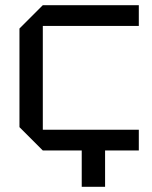

<svg xmlns="http://www.w3.org/2000/svg" viewBox="-20 -580 585 740"><path d="M55 -90V-470L145 -560H515V-480H145V-80H515V0H385V140H295V0H145Z"/></svg>

Font: Tektur
Style: Regular
Weight: 400
Designer: Adam Jagosz
Foundry: Adam Jagosz
Version: Version 1.005;gftools[0.9.30]